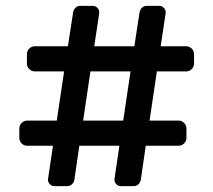

<svg xmlns="http://www.w3.org/2000/svg" viewBox="-20 -675 729 656"><path d="M616 -517Q627 -517 635 -509Q643 -501 643 -490V-458Q643 -447 635 -439Q627 -431 616 -431H516L491 -263H590Q601 -263 609 -255Q617 -247 617 -236V-204Q617 -193 609 -185Q601 -177 590 -177H478L461 -60Q459 -51 452.5 -45Q446 -39 436 -39H393Q384 -39 377.5 -45.5Q371 -52 371 -61V-63L388 -177H251L234 -60Q232 -51 225.5 -45Q219 -39 209 -39H166Q157 -39 150.5 -45.5Q144 -52 144 -61V-63L161 -177H73Q62 -177 54 -185Q46 -193 46 -204V-236Q46 -247 54 -255Q62 -263 73 -263H174L199 -431H99Q88 -431 80 -439Q72 -447 72 -458V-490Q72 -501 80 -509Q88 -517 99 -517H212L230 -634Q232 -643 238.5 -649Q245 -655 254 -655H297Q306 -655 312.5 -648.5Q319 -642 319 -633V-630L302 -517H439L457 -634Q459 -643 465.5 -649Q472 -655 481 -655H524Q533 -655 539.5 -648.5Q546 -642 546 -633V-630L529 -517ZM401 -263 426 -431H289L264 -263Z"/></svg>

Font: Rubik
Style: Regular
Weight: 400
Designer: Hubert & Fischer
Foundry: Hubert & Fischer
Version: Version 1.100